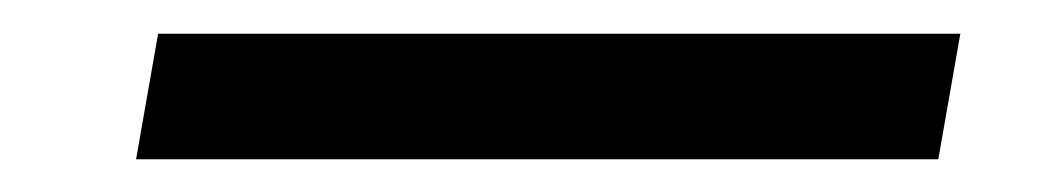

<svg xmlns="http://www.w3.org/2000/svg" viewBox="-20 -404 626 115"><path d="M61.5 -308.6 74.7 -383.8H555.2L542 -308.6Z"/></svg>

Font: Cascadia Mono PL SemiLight
Style: Italic
Weight: 350
Italic angle: -10°
Monospace: yes
Designer: Aaron Bell
Foundry: Saja Typeworks
Version: Version 2404.023; ttfautohint (v1.8.4)